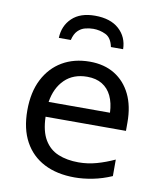

<svg xmlns="http://www.w3.org/2000/svg" viewBox="-86 -835 772 915"><g transform="rotate(10 300.0 -378.0)"><path d="M337 10Q251 10 189 -22Q127 -54 93.5 -115.5Q60 -177 60 -266Q60 -354 92 -416.5Q124 -479 181 -512.5Q238 -546 314 -546Q384 -546 434.5 -515Q485 -484 512.5 -427.5Q540 -371 540 -292V-251H151Q153 -181 177.5 -140Q202 -99 244.5 -81.5Q287 -64 343 -64Q387 -64 430 -76Q473 -88 516 -108V-28Q470 -8 424 1Q378 10 337 10ZM450 -323Q448 -370 432 -403.5Q416 -437 386.5 -455Q357 -473 314 -473Q247 -473 205.5 -432.5Q164 -392 153 -323ZM300 -766Q375 -766 416.5 -728.5Q458 -691 459 -632H400Q391 -676 362.5 -689.5Q334 -703 303 -703Q284 -703 264 -698Q244 -693 228.5 -677.5Q213 -662 206 -632H148Q150 -691 189.5 -728.5Q229 -766 300 -766Z"/></g></svg>

Font: Noto Sans Mono
Style: Regular
Weight: 400
Designer: Monotype Design Team
Foundry: Monotype Imaging Inc.
Version: Version 2.014